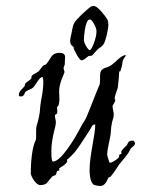

<svg xmlns="http://www.w3.org/2000/svg" viewBox="-20 -593 472 643"><path d="M427 -122C425 -122 424 -122 423 -122C407 -122 408 -110 405 -107C403 -105 386 -90 386 -84C386 -83 387 -81 387 -80C387 -76 379 -77 379 -73C379 -71 379 -70 379 -68C379 -64 357 -48 348 -48C348 -48 347 -48 347 -48C347 -50 339 -67 339 -77C339 -92 346 -116 350 -140C352 -151 351 -164 354 -176C355 -188 361 -198 361 -209C361 -218 357 -229 357 -237C357 -242 366 -250 366 -258C366 -260 364 -260 364 -263C365 -278 374 -292 375 -304C377 -321 379 -343 379 -351C379 -355 382 -354 383 -354C387 -366 390 -378 390 -384C392 -399 401 -401 401 -409C382 -406 369 -385 350 -373C334 -363 315 -368 315 -339V-328C315 -322 315 -316 314 -311C297 -271 285 -237 270 -202C265 -190 259 -183 255 -176C231 -128 184 -52 158 -52C153 -52 152 -66 152 -86C152 -133 167 -166 167 -183C167 -193 164 -198 164 -204C164 -214 172 -206 172 -220C172 -226 171 -231 171 -233C171 -237 175 -237 175 -238C178 -246 179 -253 179 -260C179 -269 178 -277 178 -287C178 -316 196 -347 196 -352C196 -356 193 -359 193 -365C193 -370 197 -373 197 -380C197 -390 198 -397 198 -402C198 -413 189 -416 179 -416C170 -416 161 -413 157 -409C149 -402 138 -377 131 -376C123 -376 114 -358 109 -354C103 -349 91 -344 87 -340C85 -337 86 -332 84 -329C78 -323 69 -318 66 -315C63 -312 64 -307 62 -304C56 -296 43 -288 43 -275C43 -270 47 -270 50 -270C62 -270 62 -283 66 -286C73 -292 85 -294 91 -300C100 -308 111 -335 122 -335C125 -335 125 -320 125 -315C125 -292 120 -271 117 -253C115 -241 114 -229 113 -216C110 -196 105 -178 102 -169C101 -163 101 -157 101 -151C101 -146 101 -141 101 -137C101 -131 101 -126 99 -122C87 -100 83 -46 83 -12C83 -6 98 27 116 27C120 27 125 26 131 24C139 22 152 -4 161 -5C169 -5 169 -15 171 -20C172 -21 179 -21 179 -24C179 -25 178 -27 178 -29C178 -30 205 -44 205 -53C205 -55 204 -57 204 -58C204 -57 225 -75 237 -92C254 -115 268 -139 281 -158C286 -165 288 -176 297 -176H299C299 -141 280 -72 280 -25C280 -18 280 13 292 24C295 28 313 30 315 30C331 30 337 15 343 2C343 1 349 0 350 -1C361 -14 372 -31 379 -42C394 -60 410 -78 416 -92C418 -99 432 -104 432 -112C432 -115 431 -118 427 -122ZM340 -527C340 -528 335 -534 332 -539C319 -556 304 -573 294 -573C289 -573 284 -571 285 -571C280 -569 235 -530 227 -513C223 -505 220 -481 218 -475C216 -468 215 -461 215 -456C215 -437 227 -440 227 -433V-429C227 -431 244 -391 253 -391C260 -391 267 -398 276 -405C279 -407 285 -405 288 -407C295 -413 304 -426 311 -431C330 -442 331 -452 338 -478C340 -490 343 -501 343 -511C343 -516 342 -522 340 -527ZM303 -492C303 -490 303 -487 303 -485C303 -466 287 -425 281 -425C275 -425 261 -448 261 -459C261 -464 264 -528 281 -528C287 -528 300 -508 303 -492Z"/></svg>

Font: Jim Nightshade
Style: Regular
Weight: 400
Designer: Astigmatic (AOETI)
Foundry: Astigmatic (AOETI)
Version: Version 1.000